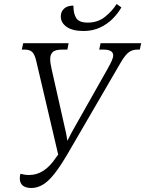

<svg xmlns="http://www.w3.org/2000/svg" viewBox="-20 -930 726 960"><path d="M137 10Q109 10 94 -2Q79 -14 79 -38Q79 -48 82 -61Q104 -55 126 -55Q202 -55 259 -141L271 -157L161 -626Q154 -656 142 -669Q130 -682 103 -682H89L96 -714H323L317 -682H292Q256 -682 243.5 -669.5Q231 -657 231 -635Q231 -614 238 -585L302 -301Q307 -280 310.5 -263.5Q314 -247 317 -226Q327 -247 336 -263.5Q345 -280 357 -301L517 -584Q530 -607 538 -624.5Q546 -642 546 -653Q546 -682 497 -682H476L483 -714H686L679 -682H666Q643 -682 625 -669.5Q607 -657 584 -618L320 -164Q282 -99 252 -61Q222 -23 194 -6.5Q166 10 137 10ZM398 -775Q343 -775 313.5 -795.5Q284 -816 284 -848Q284 -872 300.5 -887Q317 -902 347 -902Q347 -861 361.5 -839Q376 -817 419 -817Q470 -817 506.5 -847Q543 -877 563 -910L587 -893Q570 -863 543 -836Q516 -809 479.5 -792Q443 -775 398 -775Z"/></svg>

Font: Noto Serif SemiCondensed Light
Style: Italic
Weight: 300
Width: 4
Italic angle: -12°
Designer: Monotype Design Team
Foundry: Monotype Imaging Inc.
Version: Version 2.013; ttfautohint (v1.8.4.7-5d5b)